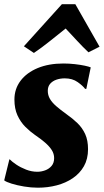

<svg xmlns="http://www.w3.org/2000/svg" viewBox="-20 -862 483 892"><path d="M381 -449H375.5Q365.5 -463 341 -480.5Q316.5 -498 281 -498Q260 -498 242 -491.8Q224 -485.5 213 -472.8Q202 -460 202 -440Q202 -420 211.8 -403Q221.5 -386 241 -369Q260.5 -352 289 -331.5Q317.5 -311.5 340 -289.8Q362.5 -268 375.8 -239Q389 -210 389 -169Q389 -123.5 370 -90Q351 -56.5 318.2 -34.2Q285.5 -12 243.8 -1Q202 10 156 10Q124.5 10 91.8 4.5Q59 -1 34 -8.8Q9 -16.5 -0.5 -24L23.5 -121.5H25.5Q35.5 -111 55.5 -97.5Q75.5 -84 101.2 -74Q127 -64 153.5 -64Q171.5 -64 189.5 -70.5Q207.5 -77 219.5 -91Q231.5 -105 231.5 -127.5Q231.5 -147.5 220.5 -164.8Q209.5 -182 189.8 -199.2Q170 -216.5 142.5 -235Q119.5 -251 97.5 -273Q75.5 -295 61.2 -326Q47 -357 47 -399.5Q47 -449 75.5 -486.8Q104 -524.5 155.2 -545.8Q206.5 -567 274.5 -567Q301.5 -567 327.8 -564Q354 -561 373.8 -556.8Q393.5 -552.5 401.5 -549ZM137.5 -616 91 -647 267.5 -842.5H330L442.5 -645L391 -619Q365 -643.5 338.2 -672.5Q311.5 -701.5 285 -729.5Q248.5 -700.5 211.5 -670.8Q174.5 -641 137.5 -616Z"/></svg>

Font: Merriweather 20pt Black
Style: Italic
Weight: 900
Italic angle: -7.8°
Version: Version 2.101